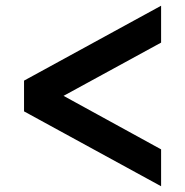

<svg xmlns="http://www.w3.org/2000/svg" viewBox="-20 -626 647 671"><path d="M543 24.9 64 -236.8V-344.2L543 -606V-477.1L202.1 -291L543 -104Z"/></svg>

Font: Uncut Sans
Style: Bold
Weight: 700
Designer: Kasper Nordkvist
Foundry: UNCUT.wtf
Version: Version 1.304;Glyphs 3.2 (3246)